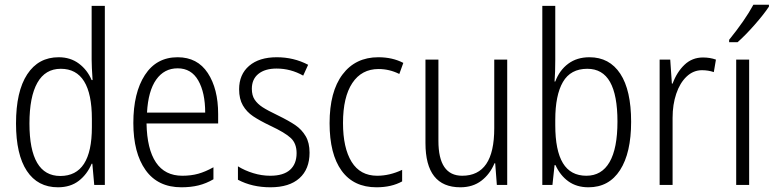

<svg xmlns="http://www.w3.org/2000/svg" viewBox="-20 -785 3284 815"><path d="M48 -261Q48 -397 95.5 -469.5Q143 -542 229 -542Q279 -542 315 -515Q351 -488 369 -445H373Q369 -503 369 -532V-760H425V0H380L372 -90H369Q350 -45 314.5 -17.5Q279 10 226 10Q140 10 94 -59.5Q48 -129 48 -261ZM370 -245V-280Q370 -493 238 -493Q172 -493 138.5 -433.5Q105 -374 105 -261Q105 -38 236 -38Q370 -38 370 -245Z M906 -301V-261H602Q604 -152 642 -95.5Q680 -39 754 -39Q791 -39 821.5 -47.5Q852 -56 886 -75V-24Q855 -6 822.5 2Q790 10 750 10Q650 10 598 -63Q546 -136 546 -263Q546 -391 595 -466.5Q644 -542 734 -542Q818 -542 862 -475Q906 -408 906 -301ZM604 -307H851Q851 -392 821.5 -443.5Q792 -495 734 -495Q677 -495 643 -447Q609 -399 604 -307Z M1128 10Q1050 10 990 -22V-79Q1019 -61 1055 -50Q1091 -39 1127 -39Q1183 -39 1211 -64Q1239 -89 1239 -135Q1239 -176 1214.5 -199Q1190 -222 1128 -251Q1082 -273 1054.5 -291.5Q1027 -310 1011 -337.5Q995 -365 995 -406Q995 -469 1037.5 -505.5Q1080 -542 1155 -542Q1227 -542 1288 -510L1267 -464Q1214 -494 1154 -494Q1105 -494 1077 -471.5Q1049 -449 1049 -408Q1049 -380 1061 -362Q1073 -344 1094.5 -330Q1116 -316 1160 -295Q1207 -272 1234 -253.5Q1261 -235 1277.5 -207Q1294 -179 1294 -137Q1294 -67 1251 -28.5Q1208 10 1128 10Z M1379 -262Q1379 -396 1434 -469Q1489 -542 1586 -542Q1646 -542 1692 -518L1675 -471Q1633 -492 1587 -492Q1515 -492 1475.5 -432.5Q1436 -373 1436 -263Q1436 -157 1472.5 -98Q1509 -39 1581 -39Q1634 -39 1687 -64V-15Q1642 10 1578 10Q1481 10 1430 -60.5Q1379 -131 1379 -262Z M2133 0H2089L2082 -92H2079Q2060 -46 2023.5 -18Q1987 10 1934 10Q1786 10 1786 -178V-532H1841V-187Q1841 -39 1942 -39Q2010 -39 2044 -89Q2078 -139 2078 -241V-532H2133Z M2337 -531Q2337 -477 2334 -439H2337Q2355 -487 2392 -514.5Q2429 -542 2482 -542Q2567 -542 2613 -472Q2659 -402 2659 -268Q2659 -136 2612 -63Q2565 10 2478 10Q2428 10 2393 -15Q2358 -40 2338 -84H2334L2325 0H2282V-760H2337ZM2337 -276V-254Q2337 -146 2369.5 -92.5Q2402 -39 2469 -39Q2534 -39 2567.5 -97Q2601 -155 2601 -269Q2601 -381 2569.5 -437Q2538 -493 2473 -493Q2402 -493 2369.5 -437Q2337 -381 2337 -276Z M3019 -532 3010 -479Q2986 -487 2960 -487Q2923 -487 2894.5 -460Q2866 -433 2850.5 -387Q2835 -341 2835 -285V0H2780V-532H2825L2832 -430H2835Q2853 -479 2885.5 -510Q2918 -541 2964 -541Q2994 -541 3019 -532Z M3105 0V-532H3160V0ZM3244 -757Q3223 -725 3183.5 -680Q3144 -635 3111 -606H3075V-616Q3143 -700 3178 -765H3244Z"/></svg>

Font: Noto Sans Display Light Narrow
Style: Regular
Weight: 300
Width: 4
Designer: Monotype Design team
Foundry: Monotype Imaging Inc.
Version: Version 1.000